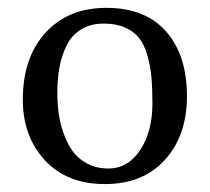

<svg xmlns="http://www.w3.org/2000/svg" viewBox="-20 -459 534 489"><path d="M244.1 -398.9Q210.4 -398.9 186.3 -384Q162.1 -369.1 149.4 -342.8Q136.7 -316.4 131.3 -286.9Q126 -257.3 126 -222.2Q126 -196.8 129.2 -172.4Q132.3 -147.9 141.4 -121.3Q150.4 -94.7 164.3 -75Q178.2 -55.2 201.9 -42.5Q225.6 -29.8 255.9 -29.8Q305.7 -29.8 336.9 -76.7Q368.2 -123.5 368.2 -195.8Q368.2 -235.4 365.5 -263.9Q362.8 -292.5 355 -319.3Q347.2 -346.2 333.7 -362.8Q320.3 -379.4 297.9 -389.2Q275.4 -398.9 244.1 -398.9ZM38.1 -205.1Q38.1 -312 95.7 -375.5Q153.3 -439 251 -439Q350.1 -439 403.1 -378.7Q456.1 -318.4 456.1 -213.9Q456.1 -113.8 400.1 -52Q344.2 9.8 247.1 9.8Q150.4 9.8 94.2 -51Q38.1 -111.8 38.1 -205.1Z"/></svg>

Font: Linux Biolinum
Style: Regular
Weight: 400
Designer: Philipp H. Poll
Foundry: Philipp H. Poll
Version: Version 0.6.4